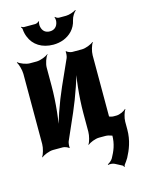

<svg xmlns="http://www.w3.org/2000/svg" viewBox="-140 -843 847 1130"><g transform="rotate(-15 283.5 -278.5)"><path d="M311 -502 241 -346C203 -261 163 -146 148 -75L152 -74C170 -145 183 -269 183 -366V-478C183 -502 196 -539 208 -552L207 -554C194 -542 158 -528 135 -528H94C71 -528 36 -542 23 -554L21 -552C30 -539 41 -502 41 -478V-50C41 -26 30 11 21 24L23 26C36 14 71 0 94 0H154C164 0 185 8 189 14L192 12C190 6 192 -17 196 -26L265 -183C302 -268 342 -383 356 -453L353 -454C335 -384 322 -260 322 -163V-50C322 -26 312 11 303 24L304 26C316 14 351 0 374 0H413C436 0 470 14 482 26L484 24C474 11 463 -26 463 -50V-478C463 -502 474 -539 484 -552L482 -554C469 -542 434 -528 411 -528H352C342 -528 322 -536 318 -542L315 -540C317 -533 315 -511 311 -502ZM257 -679C230 -679 212 -694 207 -723C205 -731 207 -747 210 -752L207 -754C204 -749 192 -743 184 -743H116C111 -743 103 -747 100 -749L98 -746C101 -744 105 -738 105 -733C106 -716 110 -699 116 -685C137 -631 188 -598 257 -598C279 -598 300 -602 319 -609C359 -625 394 -656 405 -708C409 -727 424 -750 435 -759L433 -762C420 -753 391 -743 372 -743H329C321 -743 310 -749 307 -754L304 -752C307 -747 309 -731 307 -723C302 -694 283 -679 257 -679ZM424 173 466 195C469 196 472 202 472 205L476 204C476 201 477 195 479 193C487 183 495 171 503 158C525 117 547 64 547 -3V-51C547 -74 558 -110 567 -122L565 -124C555 -112 526 -99 507 -99H489C470 -99 440 -113 429 -125L427 -123C439 -110 453 -73 453 -49V4C453 62 435 100 415 137C409 148 392 162 383 165L385 169C394 166 413 167 424 173Z"/></g></svg>

Font: Asimov
Style: EdgeExtreme
Weight: 500
Designer: Google
Version: Version 2.000980: 2014